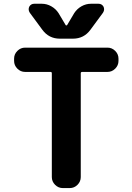

<svg xmlns="http://www.w3.org/2000/svg" viewBox="-20 -1004 688 1004"><path d="M542 -754.9Q565.4 -754.9 582.5 -737.8Q599.6 -720.7 599.6 -697.3V-685.5Q599.6 -662.1 582.5 -645Q565.4 -627.9 542 -627.9H410.2Q402.3 -627.9 402.3 -621.1V-78.1Q402.3 -54.7 385.3 -37.6Q368.2 -20.5 344.7 -20.5H308.6Q285.2 -20.5 268.1 -37.6Q251 -54.7 251 -78.1V-621.1Q251 -627.9 244.1 -627.9H111.3Q87.9 -627.9 70.8 -645Q53.7 -662.1 53.7 -685.5V-697.3Q53.7 -720.7 70.8 -737.8Q87.9 -754.9 111.3 -754.9ZM323.2 -873Q324.2 -871.1 327.1 -871.1Q330.1 -871.1 331.1 -873L368.2 -935.5Q382.8 -958 406.2 -971.2Q429.7 -984.4 456.1 -984.4H495.1Q512.7 -984.4 521.5 -968.8Q524.4 -961.9 524.4 -955.1Q524.4 -946.3 518.6 -937.5L453.1 -848.6Q418.9 -801.8 361.3 -801.8H293Q235.4 -801.8 201.2 -848.6L135.7 -937.5Q129.9 -946.3 129.9 -955.1Q129.9 -961.9 132.8 -968.8Q141.6 -984.4 159.2 -984.4H198.2Q224.6 -984.4 248 -971.2Q271.5 -958 286.1 -935.5Z"/></svg>

Font: Gen Jyuu Gothic P Bold
Style: Bold
Weight: 700
Designer: [Source Han Sans]
Ryoko NISHIZUKA  (kana & ideographs); Paul D. Hunt (Latin, Greek & Cyrillic); Wenlong ZHANG  (bopomofo
Version: Version 1.002.20150607